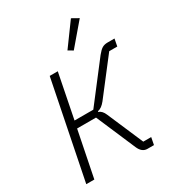

<svg xmlns="http://www.w3.org/2000/svg" viewBox="-220 -1070 1089 1196"><g transform="rotate(-30 325.0 -471.5)"><path d="M526 -916 393 -760 359 -780 478 -943ZM44 0 184 -698H242L179 -380H314L524 -653Q545 -679 561 -688.5Q577 -698 600 -698H650L640 -646H582L389 -396Q362 -362 334 -357L333 -353Q359 -344 373 -310L484 -52H541L531 0H484Q445 0 425 -47L304 -329H168L102 0Z"/></g></svg>

Font: IBM Plex Sans Light
Style: Italic
Weight: 300
Italic angle: -11.31°
Designer: Mike Abbink, Paul van der Laan, Pieter van Rosmalen
Foundry: Bold Monday
Version: Version 3.0